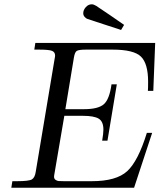

<svg xmlns="http://www.w3.org/2000/svg" viewBox="-20 -882 749 902"><path d="M33.2 0Q34.2 -4.9 35.6 -15.4Q37.1 -25.9 38.1 -30.8H60.1Q116.2 -30.8 130.1 -39.3Q144 -47.9 147.9 -75.2L236.8 -606.9Q238.8 -615.7 238.8 -621.1Q238.8 -637.2 224.4 -643.1Q210 -648.9 163.1 -648.9H141.1L146 -680.2H709L700.2 -455.1H674.8Q675.8 -467.3 675.8 -498Q675.8 -583 642.3 -616Q608.9 -648.9 508.8 -648.9H383.8Q349.6 -648.9 340.3 -642.6Q331.1 -636.2 327.1 -610.8L287.1 -369.1H375Q440.9 -369.1 467.5 -392.1Q494.1 -415 503.9 -485.8H528.8L484.9 -221.2H460Q465.8 -255.4 465.8 -272.9Q465.8 -311 443.8 -324.5Q421.9 -337.9 369.1 -337.9H282.2L236.8 -71.8Q233.9 -56.6 233.9 -51.8Q233.9 -42 241 -37.1Q248 -32.2 255.6 -31.5Q263.2 -30.8 280.8 -30.8H411.1Q526.4 -30.8 577.6 -77.9Q628.9 -125 669.9 -257.8H694.8L609.9 0ZM371.1 -819.8Q371.1 -835 383.1 -848.4Q395 -861.8 411.1 -861.8Q419.9 -861.8 431.9 -854.5Q443.8 -847.2 495.1 -812Q535.2 -784.2 563 -765.1L548.8 -741.2Q543 -743.2 533 -746.6Q522.9 -750 488.5 -761Q454.1 -772 405.8 -788.1Q393.6 -792 388.7 -793.9Q383.8 -795.9 377.4 -803Q371.1 -810.1 371.1 -819.8Z"/></svg>

Font: CMU Serif Extra
Style: RomanSlanted
Weight: 500
Italic angle: -9.46001°
Version: Version 0.7.0